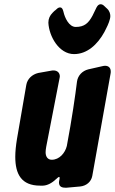

<svg xmlns="http://www.w3.org/2000/svg" viewBox="-20 -895 542 905"><path d="M208 -788C211 -724 258 -640 329 -640C390 -640 439 -684 472 -744L480 -760C490 -779 500 -804 500 -819C500 -827 498 -842 485 -854C481 -858 476 -862 471 -867L470 -868C465 -873 459 -875 454 -875C447 -875 440 -870 435 -860L416 -821C397 -786 378 -768 337 -768C305 -768 285 -812 279 -840C276 -853 271 -860 264 -860C258 -860 253 -858 248 -853L240 -846C238 -845 236 -843 234 -841L228 -835C215 -822 208 -807 208 -788ZM396 -568C368 -561 347 -539 343 -511C335 -446 319 -334 295 -207C287 -174 260 -142 224 -142C204 -142 195 -158 195 -177C195 -184 196 -193 198 -204L260 -523C261 -528 262 -532 262 -535C262 -551 251 -563 232 -563C229 -563 226 -563 222 -562L160 -551C131 -544 109 -523 104 -495L60 -240C55 -209 52 -181 52 -156C52 -74 81 -20 169 -20H183C204 -21 225 -32 247 -53C252 -58 256 -61 259 -61C260 -61 261 -60 261 -57C261 -55 261 -52 260 -48C259 -43 258 -39 258 -35C258 -14 273 -10 291 -10L358 -16C387 -19 410 -38 415 -66L501 -547C502 -551 502 -555 502 -558C502 -575 492 -585 475 -585C471 -585 467 -584 462 -583Z"/></svg>

Font: Bangerz
Style: Bold
Weight: 700
Designer: vernon adams
Foundry: Vernon Adams
Version: Version 2.10;December 28, 2023;FontCreator 13.0.0.2683 64-bi